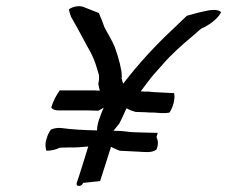

<svg xmlns="http://www.w3.org/2000/svg" viewBox="-20 -627 749 633"><path d="M207 -596C209 -588 211 -580 214 -572C237 -533 258 -491 280 -452C292 -429 299 -405 306 -380C307 -371 307 -363 304 -351C306 -343 307 -335 309 -328C297 -329 287 -329 276 -329H177C166 -314 155 -293 149 -273C152 -267 161 -263 172 -263H269C280 -263 292 -262 304 -262L322 -272C316 -260 312 -246 307 -234C303 -222 300 -211 300 -197C257 -198 218 -200 181 -205C169 -206 158 -204 148 -200C142 -192 137 -182 134 -171L133 -168C128 -153 130 -139 133 -130C149 -130 165 -134 177 -140L209 -141C227 -140 249 -142 271 -144L253 -86C249 -74 245 -61 241 -48L233 -24C229 -10 250 -11 254 -24L310 -30C316 -49 322 -68 328 -86L346 -143C355 -138 365 -134 375 -130C394 -129 416 -128 436 -127C458 -126 480 -122 496 -134C503 -152 501 -164 496 -175L500 -189L455 -190C445 -190 434 -191 424 -191C408 -191 396 -194 380 -195L354 -196C357 -199 360 -203 363 -207L373 -219C381 -235 390 -253 397 -270L409 -264L427 -258L458 -257C467 -256 476 -256 486 -256C504 -255 521 -252 539 -256C552 -276 558 -304 554 -320C534 -321 515 -322 493 -323L479 -324C474 -325 469 -325 464 -325C457 -325 451 -325 444 -326C459 -345 473 -366 490 -385L515 -413C544 -447 577 -476 610 -504C623 -514 631 -523 644 -533C669 -544 695 -562 709 -586C700 -599 670 -594 650 -589C634 -586 611 -579 596 -575L549 -530C491 -476 436 -416 386 -351C384 -356 383 -362 381 -368C383 -386 378 -403 375 -418C370 -438 365 -453 358 -473C348 -497 335 -516 324 -538L316 -560C312 -568 310 -575 306 -584C291 -590 273 -597 258 -603C243 -610 220 -606 207 -596Z"/></svg>

Font: SolarCharger
Style: 552
Weight: 400
Designer: Mew Too
Foundry: Cannot Into Space Fonts/KineticPlasma Fonts
Version: Version 1.100